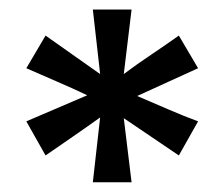

<svg xmlns="http://www.w3.org/2000/svg" viewBox="-20 -750 460 394"><path d="M170.5 -376 185.5 -509Q159 -490 130 -470Q101 -450 73.5 -431L34 -501L159 -554.5Q127.5 -569.5 96 -583Q64.5 -596.5 34 -610L73.5 -677L185.5 -598L170.5 -730.5H250L234 -598Q260.5 -618 290.8 -638.2Q321 -658.5 347 -677L386.5 -610L261.5 -553Q290.5 -540.5 324.8 -525.8Q359 -511 386.5 -501L347 -431L234 -507.5L250 -376Z"/></svg>

Font: MM Phetkon
Style: Regular
Weight: 400
Designer: Khon Soe Zaw Thu
Version: Version 1.00 July 15, 2016, initial release